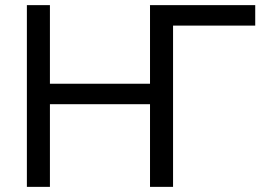

<svg xmlns="http://www.w3.org/2000/svg" viewBox="-20 -730 1042 750"><path d="M977 -710H565L566 -709V-403H175V-710H85V0H175V-323H566V0H656V-630H977Z"/></svg>

Font: FIGSv2-sans-serif Medium
Style: Regular
Weight: 500
Designer: Matt McInerney, Pablo Impallari, Rodrigo Fuenzalida,Mirko Velimirovic
Foundry: Matt McInerney, Pablo Impallari, Rodrigo Fuenzalida
Version: Version 4.021;hotconv 1.0.109;makeotfexe 2.5.65596